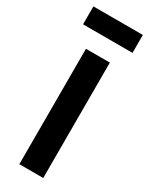

<svg xmlns="http://www.w3.org/2000/svg" viewBox="-200 -768 627 807"><g transform="rotate(30 114.0 -365.0)"><path d="M-6 -643V-730H234V-643ZM56 0V-560H172V0Z"/></g></svg>

Font: Tektur Medium
Style: Regular
Weight: 500
Designer: Adam Jagosz
Foundry: Adam Jagosz
Version: Version 1.005;gftools[0.9.30]